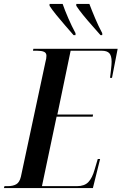

<svg xmlns="http://www.w3.org/2000/svg" viewBox="-52 -964 623 984"><path d="M-32 0 -29 -10H-12Q14 -10 31 -19.5Q48 -29 55 -58L181 -647Q186 -664 186 -678Q186 -693 173.5 -698.5Q161 -704 138 -704H117L119 -714H551L522 -565H512Q514 -582 517 -607.5Q520 -633 520 -648Q520 -678 508.5 -691Q497 -704 469 -704H310L242 -377H425L423 -366H238L163 -10H343Q381 -10 401 -31Q421 -52 433 -95L449 -149H461L424 0ZM325 -784Q305 -807 281.5 -834Q258 -861 236.5 -887.5Q215 -914 202 -934V-944H269Q280 -912 298 -870.5Q316 -829 335 -794V-784ZM463 -784Q443 -807 419 -834Q395 -861 373.5 -887.5Q352 -914 339 -934V-944H406Q418 -912 435.5 -870.5Q453 -829 472 -794V-784Z"/></svg>

Font: Noto Serif Display ExtraCondensed SemiBold
Style: Italic
Weight: 600
Width: 2
Italic angle: -12°
Designer: Monotype Design Team
Foundry: Monotype Imaging Inc.
Version: Version 2.009